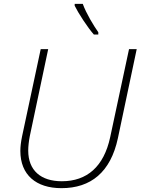

<svg xmlns="http://www.w3.org/2000/svg" viewBox="-20 -970 732 1000"><path d="M469 -790H492V-802C468 -836 429 -900 411 -950H369V-940C387 -903 436 -827 469 -790ZM300 10C453 10 556 -73 594 -250L692 -714H652L554 -256C521 -102 433 -26 302 -26C193 -26 127 -82 127 -186C127 -207 130 -234 135 -260L231 -714H192L95 -260C89 -231 86 -206 86 -184C86 -59 168 10 300 10Z"/></svg>

Font: Noto Sans ExtraLight
Style: Italic
Weight: 200
Italic angle: -12°
Designer: Monotype Design Team
Foundry: Monotype Imaging Inc.
Version: Version 2.013